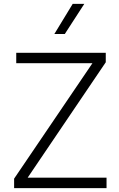

<svg xmlns="http://www.w3.org/2000/svg" viewBox="-20 -973 618 993"><path d="M53 0V-49L458 -646H64V-700H527V-651L123 -54H531V0ZM261 -797 356 -953H416L315 -797Z"/></svg>

Font: Geologica Thin
Style: Regular
Weight: 100
Version: Version 1.010;gftools[0.9.28]